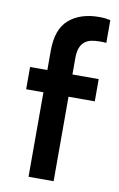

<svg xmlns="http://www.w3.org/2000/svg" viewBox="-82 -753 496 799"><g transform="rotate(10 166.0 -353.0)"><path d="M24 -451H97V-533Q97 -624 144.5 -665Q192 -706 272 -706Q287 -706 299 -704.5Q311 -703 319 -701V-605Q312 -606 304.5 -606Q297 -606 291 -606Q271 -606 255 -602.5Q239 -599 227.5 -589.5Q216 -580 209.5 -563.5Q203 -547 203 -521V-451H314V-357H203V0H97V-357H24Z"/></g></svg>

Font: Tilda Sans Semibold
Style: Regular
Weight: 600
Designer: ParaType Ltd
Foundry: ParaType Ltd
Version: Version 1.009